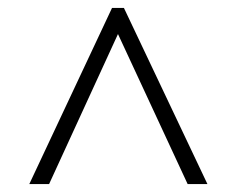

<svg xmlns="http://www.w3.org/2000/svg" viewBox="-20 -734 599 485"><path d="M54 -269H104L278 -648L454 -269H504L293 -714H263Z"/></svg>

Font: Noto Serif Lao Light
Style: Regular
Weight: 300
Designer: Monotype Design Team
Foundry: Monotype Imaging Inc.
Version: Version 2.003